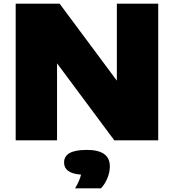

<svg xmlns="http://www.w3.org/2000/svg" viewBox="-20 -760 942 1040"><path d="M613 -740H837V0H599L289 -417V0H65V-740H303L613 -323ZM575 141Q575 172 561.8 204.8Q548.5 237.5 527 260H387Q411.5 218 419 186Q370 182 348.5 165.2Q327 148.5 327 120Q327 86.5 357 69.2Q387 52 451 52Q575 52 575 141Z"/></svg>

Font: Encode Sans Expanded Black
Style: Regular
Weight: 900
Width: 7
Designer: Multiple Designers
Foundry: Impallari Type
Version: Version 2.000